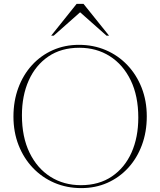

<svg xmlns="http://www.w3.org/2000/svg" viewBox="-20 -955 822 985"><path d="M385 -725Q459.5 -725 523 -697.8Q586.5 -670.5 633.5 -621Q680.5 -571.5 706.8 -504.5Q733 -437.5 733 -358Q733 -278 708 -210.8Q683 -143.5 637.8 -94Q592.5 -44.5 531.2 -17.2Q470 10 397 10Q322.5 10 259 -17.2Q195.5 -44.5 148.5 -94Q101.5 -143.5 75.2 -210.5Q49 -277.5 49 -357Q49 -437 74 -504.2Q99 -571.5 144.2 -621Q189.5 -670.5 251 -697.8Q312.5 -725 385 -725ZM395 -5Q488 -5 554 -49.8Q620 -94.5 654.8 -172.5Q689.5 -250.5 689.5 -351.5Q689.5 -463 650.5 -543.2Q611.5 -623.5 543.2 -666.8Q475 -710 387 -710Q294 -710 228.2 -665.2Q162.5 -620.5 127.5 -542.5Q92.5 -464.5 92.5 -363.5Q92.5 -252 131.5 -171.8Q170.5 -91.5 238.8 -48.2Q307 -5 395 -5ZM526.5 -772 391 -892 255.5 -772H242.5L373 -935H408.5L539.5 -772Z"/></svg>

Font: Newsreader Display ExtraLight
Style: Regular
Weight: 275
Designer: Hugues Gentile
Foundry: Production Type
Version: Version 1.002